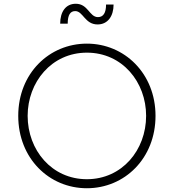

<svg xmlns="http://www.w3.org/2000/svg" viewBox="-20 -989 924 1021"><path d="M442 12C643 12 807 -147 807 -373C807 -598 642 -757 442 -757C242 -757 77 -599 77 -373C77 -147 241 12 442 12ZM127 -373C127 -552 254 -709 442 -709C631 -709 757 -552 757 -373C757 -191 629 -36 442 -36C255 -36 127 -191 127 -373ZM300 -863H340C340 -910 354 -930 380 -930C422 -930 431 -859 499 -859C553 -859 584 -903 584 -965H544C544 -920 529 -898 501 -898C455 -898 449 -969 383 -969C330 -969 300 -927 300 -863Z"/></svg>

Font: Mluvka ExtraLight
Style: Regular
Weight: 200
Designer: Modified by Jiří Krblich, Original typeface by Gumpita Rahayu
Foundry: Gumpita Rahayu & Jiří Krblich
Version: Version 2.000;Glyphs 3.1.1 (3134)